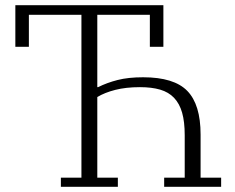

<svg xmlns="http://www.w3.org/2000/svg" viewBox="-20 -718 904 738"><path d="M214 -35H293V-661H91V-538H39V-698H608V-538H556V-661H354V-383H357Q391 -400 432 -410.5Q473 -421 530 -421Q649 -421 700 -368.5Q751 -316 751 -201V-35H830V0H611V-35H690V-198Q690 -250 680 -285Q670 -320 649 -342Q628 -364 595.5 -373.5Q563 -383 518 -383Q464 -383 423 -372.5Q382 -362 354 -345V-35H433V0H214Z"/></svg>

Font: IBM Plex Serif Light
Style: Regular
Weight: 300
Designer: Mike Abbink, Paul van der Laan, Pieter van Rosmalen
Foundry: Bold Monday
Version: Version 3.001